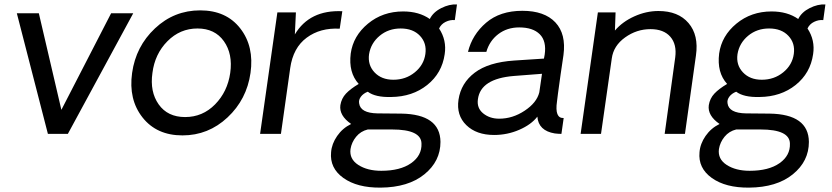

<svg xmlns="http://www.w3.org/2000/svg" viewBox="-20 -606 3765 869"><path d="M583 -545.9 287.1 0H196.8L56.2 -545.9H155.8L257.8 -108.9L482.9 -545.9Z M1009.8 -74.5Q922.9 6.8 805.9 6.8Q689 6.8 625 -74.5Q561 -155.8 577.9 -275.9Q594.7 -396 681.4 -477.5Q768.1 -559.1 886 -559.1Q1003.9 -559.1 1067.4 -477.5Q1130.9 -396 1113.8 -275.9Q1096.7 -155.8 1009.8 -74.5ZM1022 -275.9Q1034.2 -361.8 993.4 -419.4Q952.6 -477.1 873.8 -477.1Q794.9 -477.1 737.8 -419.4Q680.7 -361.8 669.9 -275.9Q657.7 -190.9 698.2 -133.5Q738.8 -76.2 817.9 -76.2Q897 -76.2 953.4 -133.5Q1009.8 -190.9 1022 -275.9Z M1529.3 -555.2 1517.6 -476.1Q1429.7 -481 1368.2 -435.5Q1306.6 -390.1 1293.5 -297.9L1251.5 0H1157.2L1235.4 -549.8H1319.3L1314.5 -450.2Q1381.3 -562 1529.3 -555.2Z M1702.6 243.2Q1596.7 244.1 1534.2 199.5Q1471.7 154.8 1478.5 83Q1481.4 44.9 1505.9 9.5Q1530.3 -25.9 1569.3 -44.9Q1514.2 -83 1520.5 -129.9Q1525.4 -160.6 1545.9 -182.4Q1566.4 -204.1 1603.5 -226.1Q1556.6 -277.8 1567.4 -363.8Q1578.6 -443.8 1645.5 -499Q1712.4 -554.2 1804.7 -554.2Q1876.5 -554.2 1925.3 -520Q1940.4 -550.8 1977.1 -569.3Q2013.7 -587.9 2048.3 -585.9L2038.6 -515.1Q2017.6 -517.1 1997.1 -507.1Q1976.6 -497.1 1967.3 -477.1Q2002.4 -423.8 1992.7 -360.8Q1980.5 -274.9 1913.6 -221.4Q1846.7 -168 1750.5 -167Q1678.7 -165 1644.5 -190.9Q1624.5 -183.1 1613.5 -168.5Q1602.5 -153.8 1605.5 -138.2Q1611.3 -94.2 1688.5 -92.8L1796.4 -91.8Q1972.2 -88.9 1973.6 36.1Q1973.6 124 1900.6 183.1Q1827.6 242.2 1702.6 243.2ZM1905.3 -361.8Q1912.1 -410.6 1880.9 -443.8Q1849.6 -477.1 1793.5 -477.1Q1738.3 -477.1 1698.5 -444.1Q1658.7 -411.1 1650.4 -360.8Q1643.6 -312 1675 -278.6Q1706.5 -245.1 1760.3 -245.1Q1816.4 -245.1 1857.4 -278.6Q1898.4 -312 1905.3 -361.8ZM1887.7 43.9Q1886.7 -20 1754.4 -20H1644.5Q1612.3 -12.2 1591.8 12.9Q1571.3 38.1 1566.4 68.8Q1560.5 113.8 1601.6 140.4Q1642.6 167 1705.6 167Q1791.5 167 1840.6 132.6Q1889.6 98.1 1887.7 43.9Z M2216.3 4.9Q2136.2 4.9 2090.6 -39.6Q2044.9 -84 2055.2 -154.8Q2066.4 -230 2128.7 -277.1Q2190.9 -324.2 2307.1 -332L2441.9 -340.8L2445.3 -358.9Q2454.1 -419.9 2423.1 -450.9Q2392.1 -481.9 2330.1 -481.9Q2274.9 -481.9 2235.1 -451.4Q2195.3 -420.9 2181.2 -371.1H2098.1Q2117.2 -449.2 2180.2 -503.2Q2243.2 -557.1 2344.2 -557.1Q2444.3 -557.1 2493.7 -504.6Q2543 -452.1 2530.3 -356.9Q2524.4 -316.9 2517.3 -268.6Q2510.3 -220.2 2505.6 -184.1Q2501 -147.9 2501 -147Q2489.7 -69.8 2531.2 -71.8L2521 0Q2508.8 0 2491.2 -2Q2417 -14.2 2412.1 -78.1Q2384.3 -42 2330.3 -18.6Q2276.4 4.9 2216.3 4.9ZM2239.3 -68.8Q2300.3 -68.8 2354.7 -105Q2409.2 -141.1 2420.9 -188L2433.1 -272L2306.2 -262.2Q2155.3 -250 2143.1 -157.2Q2137.2 -117.2 2166.7 -93Q2196.3 -68.8 2239.3 -68.8Z M2960 -556.2Q3049.8 -556.2 3096.4 -501.5Q3143.1 -446.8 3129.9 -355L3080.1 0H2988.3L3036.1 -346.2Q3043.9 -405.3 3013.9 -439.7Q2983.9 -474.1 2924.3 -474.1Q2861.3 -474.1 2809.1 -436.5Q2756.8 -398.9 2749 -341.8L2700.2 0H2607.9L2686 -549.8H2766.1L2763.2 -467.8Q2797.4 -507.8 2851.1 -532Q2904.8 -556.2 2960 -556.2Z M3370.1 243.2Q3264.2 244.1 3201.7 199.5Q3139.2 154.8 3146 83Q3148.9 44.9 3173.3 9.5Q3197.8 -25.9 3236.8 -44.9Q3181.6 -83 3188 -129.9Q3192.9 -160.6 3213.4 -182.4Q3233.9 -204.1 3271 -226.1Q3224.1 -277.8 3234.9 -363.8Q3246.1 -443.8 3313 -499Q3379.9 -554.2 3472.2 -554.2Q3543.9 -554.2 3592.8 -520Q3607.9 -550.8 3644.5 -569.3Q3681.2 -587.9 3715.8 -585.9L3706.1 -515.1Q3685.1 -517.1 3664.6 -507.1Q3644 -497.1 3634.8 -477.1Q3669.9 -423.8 3660.2 -360.8Q3647.9 -274.9 3581.1 -221.4Q3514.2 -168 3418 -167Q3346.2 -165 3312 -190.9Q3292 -183.1 3281 -168.5Q3270 -153.8 3272.9 -138.2Q3278.8 -94.2 3356 -92.8L3463.9 -91.8Q3639.6 -88.9 3641.1 36.1Q3641.1 124 3568.1 183.1Q3495.1 242.2 3370.1 243.2ZM3572.8 -361.8Q3579.6 -410.6 3548.3 -443.8Q3517.1 -477.1 3460.9 -477.1Q3405.8 -477.1 3366 -444.1Q3326.2 -411.1 3317.9 -360.8Q3311 -312 3342.5 -278.6Q3374 -245.1 3427.7 -245.1Q3483.9 -245.1 3524.9 -278.6Q3565.9 -312 3572.8 -361.8ZM3555.2 43.9Q3554.2 -20 3421.9 -20H3312Q3279.8 -12.2 3259.3 12.9Q3238.8 38.1 3233.9 68.8Q3228 113.8 3269 140.4Q3310.1 167 3373 167Q3459 167 3508.1 132.6Q3557.1 98.1 3555.2 43.9Z"/></svg>

Font: Oakes Grotesk
Style: Italic
Weight: 400
Designer: Samuel Oakes
Foundry: Samuel Oakes
Version: Version 1.0 | wf-rip DC20170320